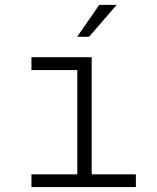

<svg xmlns="http://www.w3.org/2000/svg" viewBox="-20 -761 640 781"><path d="M107.9 -528.3H353V-51.8H532.7V0H107.9V-51.8H294.4V-476.1H107.9ZM383.8 -741.2H454.6L342.3 -611.3H293.9Z"/></svg>

Font: TypoPRO Roboto Mono
Style: Regular
Weight: 300
Designer: Google
Version: Version 2.000986; 2015; ttfautohint (v1.3)